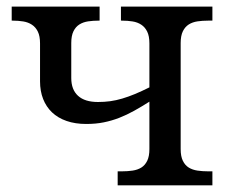

<svg xmlns="http://www.w3.org/2000/svg" viewBox="-20 -556 680 576"><path d="M333 0V-42H346.2Q362.8 -42 377.7 -44.2Q392.6 -46.4 403.8 -53.2Q415 -60.1 421.6 -73.5Q428.2 -86.9 428.2 -108.9V-251Q404.3 -235.8 382.3 -223.6Q360.4 -211.4 337.9 -202.6Q315.4 -193.8 291.5 -189Q267.6 -184.1 238.8 -184.1Q205.6 -184.1 179.7 -193.1Q153.8 -202.1 136.2 -218.8Q118.7 -235.4 109.4 -259Q100.1 -282.7 100.1 -312V-425.8Q100.1 -447.8 93.5 -461.2Q86.9 -474.6 75.7 -481.9Q64.5 -489.3 49.6 -491.7Q34.7 -494.1 18.1 -494.1H15.1V-536.1H278.8V-494.1H275.9Q259.3 -494.1 244.4 -491.9Q229.5 -489.7 218.3 -482.7Q207 -475.6 200.4 -462.2Q193.8 -448.7 193.8 -426.8V-321.8Q193.8 -287.1 214.1 -268.6Q234.4 -250 273.9 -250Q293 -250 310.8 -252.4Q328.6 -254.9 346.7 -260.3Q364.7 -265.6 384.8 -273.9Q404.8 -282.2 428.2 -293.9V-425.8Q428.2 -447.8 421.6 -461.2Q415 -474.6 403.8 -481.9Q392.6 -489.3 377.7 -491.7Q362.8 -494.1 346.2 -494.1H342.8V-536.1H617.2V-494.1H604Q587.4 -494.1 572.5 -491.9Q557.6 -489.7 546.4 -482.7Q535.2 -475.6 528.6 -462.2Q522 -448.7 522 -426.8V-108.9Q522 -86.9 528.6 -73.5Q535.2 -60.1 546.4 -53.2Q557.6 -46.4 572.5 -44.2Q587.4 -42 604 -42H617.2V0Z"/></svg>

Font: Droid-TTFautohint Serif
Style: Regular
Weight: 400
Foundry: Ascender Corporation
Version: Version 1.00; ttfautohint (v1.00rc1.4-1a1c-dirty) -l 8 -r 50